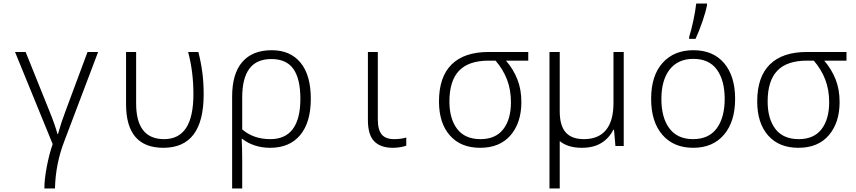

<svg xmlns="http://www.w3.org/2000/svg" viewBox="-20 -826 4840 1086"><path d="M278 -11 65 -532H125L259 -199Q292 -118 305 -68H308Q326 -133 350 -196L475 -532H535L344 -28Q294 101 291 240H231Q231 189 244.5 117.5Q258 46 278 -11Z M693 -237V-532H750V-241Q750 -39 908 -39Q991 -39 1032.5 -102Q1074 -165 1074 -294Q1074 -421 1044 -532H1102Q1117 -473 1124.5 -416Q1132 -359 1132 -292Q1132 10 904 10Q693 10 693 -237Z M1293 -280Q1293 -409 1350.5 -475.5Q1408 -542 1517 -542Q1622 -542 1680 -471.5Q1738 -401 1738 -267Q1738 -134 1678 -62Q1618 10 1508 10Q1461 10 1420.5 -3.5Q1380 -17 1350 -41H1347Q1350 9 1350 81V240H1293ZM1679 -267Q1679 -380 1639.5 -436Q1600 -492 1515 -492Q1431 -492 1390.5 -437.5Q1350 -383 1350 -275V-94Q1414 -39 1509 -39Q1594 -39 1636.5 -96.5Q1679 -154 1679 -267Z M2061 -147V-532H2117V-151Q2117 -92 2139 -65.5Q2161 -39 2209 -39Q2247 -39 2278 -48V-2Q2265 3 2244 6.5Q2223 10 2202 10Q2133 10 2097 -26.5Q2061 -63 2061 -147Z M2463 -252Q2463 -391 2534.5 -461.5Q2606 -532 2744 -532H2968V-483H2842Q2884 -434 2906.5 -377Q2929 -320 2929 -249Q2929 -132 2868 -61Q2807 10 2696 10Q2586 10 2524.5 -60Q2463 -130 2463 -252ZM2870 -248Q2870 -318 2848 -375.5Q2826 -433 2783 -483H2744Q2631 -483 2576.5 -426Q2522 -369 2522 -252Q2522 -154 2566 -96.5Q2610 -39 2698 -39Q2783 -39 2826.5 -95Q2870 -151 2870 -248Z M3508 -532V0H3461L3453 -92H3449Q3425 -44 3381 -17Q3337 10 3271 10Q3192 10 3146 -28V240H3088V-268V-532H3146V-196Q3146 -116 3179.5 -77.5Q3213 -39 3283 -39Q3365 -39 3407.5 -90.5Q3450 -142 3450 -243V-532Z M3663 -267Q3663 -398 3727.5 -470Q3792 -542 3902 -542Q4014 -542 4076 -468.5Q4138 -395 4138 -267Q4138 -138 4075 -64Q4012 10 3901 10Q3790 10 3726.5 -63.5Q3663 -137 3663 -267ZM4079 -267Q4079 -371 4035 -432Q3991 -493 3902 -493Q3815 -493 3768 -433Q3721 -373 3721 -266Q3721 -160 3766.5 -99.5Q3812 -39 3900 -39Q3989 -39 4034 -100Q4079 -161 4079 -267ZM3878 -617Q3890 -655 3901.5 -708.5Q3913 -762 3918 -806H3979V-797Q3972 -759 3953 -704Q3934 -649 3914 -606H3878Z M4263 -252Q4263 -391 4334.5 -461.5Q4406 -532 4544 -532H4768V-483H4642Q4684 -434 4706.5 -377Q4729 -320 4729 -249Q4729 -132 4668 -61Q4607 10 4496 10Q4386 10 4324.5 -60Q4263 -130 4263 -252ZM4670 -248Q4670 -318 4648 -375.5Q4626 -433 4583 -483H4544Q4431 -483 4376.5 -426Q4322 -369 4322 -252Q4322 -154 4366 -96.5Q4410 -39 4498 -39Q4583 -39 4626.5 -95Q4670 -151 4670 -248Z"/></svg>

Font: Noto Sans Mono UI Light
Style: Regular
Weight: 300
Monospace: yes
Designer: Monotype Design team
Foundry: Monotype Imaging Inc.
Version: Version 1.000